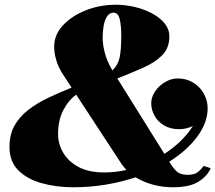

<svg xmlns="http://www.w3.org/2000/svg" viewBox="-20 -780 909 810"><path d="M869 -70.5Q855 -37.5 817.8 -13.8Q780.5 10 710 10Q664.5 10 624.2 -1.2Q584 -12.5 552.5 -32Q493.5 -12.5 427 -1.2Q360.5 10 289.5 10Q218 10 156.5 -7Q95 -24 57.5 -61.2Q20 -98.5 20 -160Q20 -212 41.2 -250Q62.5 -288 99 -316.2Q135.5 -344.5 182.8 -367Q230 -389.5 282 -410.5L243.5 -469.5Q225.5 -497.5 217 -527.2Q208.5 -557 208.5 -583Q208.5 -633 245.5 -673Q282.5 -713 342 -736.5Q401.5 -760 469 -760Q509 -760 549 -750.5Q589 -741 622 -723.2Q655 -705.5 674.8 -681Q694.5 -656.5 694.5 -626.5Q694.5 -578 664.8 -547.5Q635 -517 585 -494.8Q535 -472.5 475 -449L673.5 -131Q713 -156.5 743.8 -187Q774.5 -217.5 793.5 -248Q765 -235 736 -235Q698.5 -235 672 -251Q645.5 -267 631.8 -292Q618 -317 618 -344.5Q618 -370 634 -394Q650 -418 675.8 -433.5Q701.5 -449 730 -449Q766.5 -449 795 -431.5Q823.5 -414 839.8 -385.2Q856 -356.5 856 -323.5Q856 -263 812.5 -204Q769 -145 694 -98L696 -94.5Q712.5 -68 727.2 -55.2Q742 -42.5 772 -42.5Q799 -42.5 812.8 -52.8Q826.5 -63 839.5 -80ZM413 -620Q413 -595.5 421.2 -560.8Q429.5 -526 454 -483Q478 -505.5 484.8 -538Q491.5 -570.5 491.5 -628Q491.5 -674 484.8 -700.2Q478 -726.5 459 -726.5Q442 -726.5 431.8 -711Q421.5 -695.5 417.2 -671Q413 -646.5 413 -620ZM225 -214.5Q225 -172.5 246.8 -135.5Q268.5 -98.5 311.5 -75.5Q354.5 -52.5 419 -52.5Q466 -52.5 513.5 -63Q500.5 -76.5 491 -91L301.5 -380.5Q268 -356.5 246.5 -314.2Q225 -272 225 -214.5Z"/></svg>

Font: Bodoni* 06pt Fatface
Style: Italic
Weight: 900
Italic angle: -13°
Version: Version 2.3